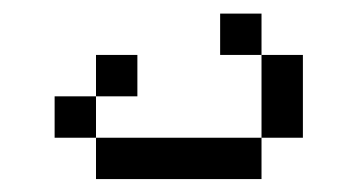

<svg xmlns="http://www.w3.org/2000/svg" viewBox="-20 -458 540 290"><path d="M187.5 -312.5V-375H125V-312.5H62.5V-250H125V-187.5H375V-250H125V-312.5ZM375 -250H437.5Q437.5 -250 437.5 -375H375Q375 -375 375 -250ZM375 -375V-437.5H312.5V-375Z"/></svg>

Font: CalcUnifontExMono
Style: Regular
Weight: 500
Version: Version 15.0.06